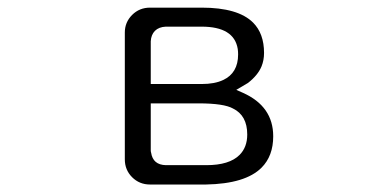

<svg xmlns="http://www.w3.org/2000/svg" viewBox="-20 -495 1040 513"><path d="M678.7 -46.9Q710 -78.1 710 -130.9Q710 -210.9 628.9 -247.1L611.3 -254.9Q636.7 -269.5 642.6 -273.4Q668.9 -293.9 678.7 -317.4Q685.5 -334 685.5 -353.5Q685.5 -405.3 656.2 -434.6Q616.2 -474.6 518.6 -474.6H380.9Q352.5 -474.6 333 -455.1Q313.5 -435.5 313.5 -408.2V-69.3Q313.5 -41 333 -21.5Q352.5 -2 380.9 -2H530.3Q635.7 -3.9 678.7 -46.9ZM616.2 -349.6Q616.2 -299.8 576.2 -281.2Q553.7 -270.5 518.6 -270.5H382.8V-384.8Q383.8 -402.3 394 -412.6Q404.3 -422.9 422.9 -423.8H518.6Q605.5 -423.8 615.2 -364.3Q616.2 -357.4 616.2 -349.6ZM382.8 -218.8H510.7Q578.1 -218.8 602.5 -205.1Q640.6 -186.5 640.6 -135.7Q640.6 -101.6 620.1 -81.1Q592.8 -53.7 531.2 -53.7H422.9Q388.7 -54.7 383.8 -86.9Q382.8 -89.8 382.8 -92.8Z"/></svg>

Font: FakePearl
Style: ExtraLight
Weight: 300
Version: Version 1.2